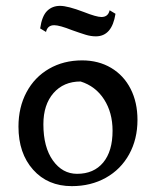

<svg xmlns="http://www.w3.org/2000/svg" viewBox="-20 -624 531 655"><path d="M43 -192Q43 -258 70.5 -309.5Q98 -361 147.5 -389.5Q197 -418 260 -418Q316 -418 359 -392.5Q402 -367 425.5 -321Q449 -275 449 -215Q449 -149 420.5 -97.5Q392 -46 341 -17.5Q290 11 225 11Q143 11 93 -45Q43 -101 43 -192ZM364 -178Q364 -240 335 -285Q306 -330 255 -346Q197 -346 162.5 -306.5Q128 -267 128 -200Q128 -122 160.5 -76.5Q193 -31 243 -31Q300 -31 332 -69.5Q364 -108 364 -178ZM117 -527Q123 -569 140.5 -586.5Q158 -604 185 -604Q211 -604 266 -583Q309 -566 326 -566Q349 -566 354 -589L374 -577Q362 -500 307 -500Q290 -500 272 -505.5Q254 -511 226 -521Q183 -538 165 -538Q142 -538 137 -515Z"/></svg>

Font: Mirza
Style: Regular
Weight: 400
Designer: Arabic design by Kourosh Beigpour, Latin design by Eduardo Tunni, engineering by Lasse Fister
Version: Version 1.0010g